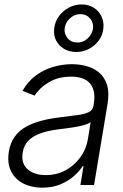

<svg xmlns="http://www.w3.org/2000/svg" viewBox="-20 -847 564 879"><path d="M173.3 12.2Q124 12.2 86.4 -7.1Q48.8 -26.4 30.5 -63.2Q12.2 -100.1 20.5 -152.8Q27.3 -193.4 47.1 -220.9Q66.9 -248.5 98.1 -266.1Q129.4 -283.7 169.4 -294.2Q209.5 -304.7 256.3 -310.1Q303.2 -315.9 335.7 -320.3Q368.2 -324.7 386.5 -333.7Q404.8 -342.8 408.2 -363.3L409.7 -376Q418.9 -432.1 392.8 -464.1Q366.7 -496.1 305.2 -496.1Q246.1 -496.1 202.9 -470Q159.7 -443.8 138.7 -409.2L83 -431.2Q108.4 -475.6 145.5 -502.4Q182.6 -529.3 225.3 -541.3Q268.1 -553.2 309.6 -553.2Q340.8 -553.2 373 -545.2Q405.3 -537.1 431.2 -516.8Q457 -496.6 469.2 -460.7Q481.4 -424.8 472.2 -370.1L410.6 0H348.1L362.3 -86.4H358.4Q343.3 -62.5 317.1 -39.8Q291 -17.1 255.1 -2.4Q219.2 12.2 173.3 12.2ZM189.9 -45.4Q240.2 -45.4 281 -67.9Q321.8 -90.3 348.4 -127.7Q375 -165 382.3 -209.5L395 -288.1Q387.2 -281.2 369.6 -275.9Q352.1 -270.5 330.3 -266.6Q308.6 -262.7 286.4 -259.8Q264.2 -256.8 247.6 -254.9Q200.7 -249 166 -236.8Q131.3 -224.6 110.4 -203.6Q89.4 -182.6 84 -149.4Q75.7 -100.1 105.7 -72.8Q135.7 -45.4 189.9 -45.4ZM329.1 -608.9Q297.4 -608.9 273.2 -623.3Q249 -637.7 236.8 -661.9Q224.6 -686 228 -716.3Q231.4 -747.1 249.3 -772Q267.1 -796.9 294.7 -811.8Q322.3 -826.7 354 -826.7Q385.7 -826.7 409.2 -811.8Q432.6 -796.9 444.6 -772Q456.5 -747.1 453.1 -716.3Q450.2 -686 432.4 -661.9Q414.6 -637.7 387.7 -623.3Q360.8 -608.9 329.1 -608.9ZM334.5 -652.3Q362.3 -652.3 382.3 -671.9Q402.3 -691.4 405.8 -716.3Q409.2 -742.2 392.6 -762.2Q376 -782.2 347.7 -782.2Q319.8 -782.2 299.3 -762.2Q278.8 -742.2 275.9 -716.3Q273.4 -691.4 289.8 -671.9Q306.2 -652.3 334.5 -652.3Z"/></svg>

Font: Inter Tight Light
Style: Italic
Weight: 300
Italic angle: -9.39999°
Designer: Rasmus Andersson
Foundry: rsms
Version: Version 3.004